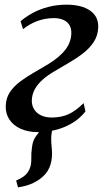

<svg xmlns="http://www.w3.org/2000/svg" viewBox="-20 -555 445 821"><path d="M57 246 49 217Q71 207.5 84.5 196.8Q98 186 105.5 169.5Q114.5 151 113.8 125Q113 99 117 73.5Q120 44.5 136 24.5Q152 4.5 163 -10.5L227 -46.5Q210.5 -26.5 204.5 -3.5Q198.5 19.5 199 42Q199 55.5 200.8 71.8Q202.5 88 202.5 103Q202.5 135 191 162Q179.5 189 152.5 209Q134 223 111.2 232.2Q88.5 241.5 57 246ZM143 10Q100.5 10 68.8 -4.2Q37 -18.5 20.2 -43.8Q3.5 -69 4.5 -102Q5.5 -135.5 22.2 -160.8Q39 -186 66 -206.2Q93 -226.5 124.8 -244.5Q156.5 -262.5 187.5 -281.5Q235.5 -311 259.8 -342.8Q284 -374.5 285 -412.5Q285.5 -435 275.8 -449.5Q266 -464 249 -470.8Q232 -477.5 211 -477.5Q173 -477.5 139 -464.8Q105 -452 78.5 -430L68 -464Q89.5 -483 119.2 -499.2Q149 -515.5 185.8 -525.2Q222.5 -535 264.5 -535Q329 -535 365.5 -509.5Q402 -484 400 -437Q398.5 -402.5 381 -375.8Q363.5 -349 335.5 -327.2Q307.5 -305.5 274.5 -286.5Q241.5 -267.5 210 -248.5Q183.5 -233 162.5 -214.5Q141.5 -196 129.2 -174Q117 -152 116 -126Q115.5 -104.5 125.8 -87.8Q136 -71 155.5 -61.8Q175 -52.5 201 -52.5Q241 -52.5 272 -66.2Q303 -80 337.5 -114L345.5 -78.5Q320 -46.5 286 -27Q252 -7.5 215.2 1.2Q178.5 10 143 10Z"/></svg>

Font: Merriweather 96pt Medium
Style: Italic
Weight: 500
Italic angle: -7.8°
Version: Version 2.101